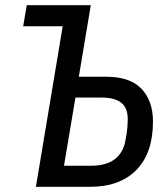

<svg xmlns="http://www.w3.org/2000/svg" viewBox="-20 -718 640 738"><path d="M221 -617H69L83 -698H329L283 -423H389Q480 -423 524 -376.5Q568 -330 568 -251Q568 -130 504.5 -65Q441 0 327 0H118ZM330 -81Q447 -81 463 -183L467 -206Q469 -220 470 -233Q471 -246 471 -260Q471 -304 445.5 -323.5Q420 -343 372 -343H270L226 -81Z"/></svg>

Font: IBM Plex Mono Text
Style: Italic
Weight: 450
Italic angle: -9°
Monospace: yes
Designer: Mike Abbink, Paul van der Laan, Pieter van Rosmalen
Foundry: Bold Monday
Version: Version 2.1